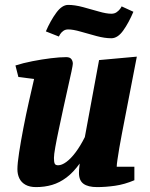

<svg xmlns="http://www.w3.org/2000/svg" viewBox="-20 -752 610 783"><path d="M127 11Q101 11 84 1.5Q67 -8 59 -24.5Q51 -41 51 -62Q51 -85 58 -130.5Q65 -176 75.5 -230.5Q86 -285 98 -338Q110 -391 119 -430L55 -438L43 -485Q74 -495 112.5 -502.5Q151 -510 187.5 -514.5Q224 -519 250 -519Q265 -519 271 -511Q277 -503 277 -492Q277 -487 271.5 -460.5Q266 -434 257 -395Q248 -356 238.5 -311.5Q229 -267 220 -225Q211 -183 205.5 -152Q200 -121 200 -108Q200 -92 203 -85Q206 -78 217 -78Q232 -78 250.5 -91.5Q269 -105 288.5 -131Q308 -157 326 -193L384 -507L538 -521L477 -206Q471 -176 466.5 -148.5Q462 -121 459 -101Q456 -81 456 -72H528V-17Q488 0 449.5 5.5Q411 11 376 11Q339 11 320.5 -2.5Q302 -16 302 -47Q302 -53 302.5 -61Q303 -69 304 -75.5Q305 -82 305 -85Q279 -49 251 -28Q223 -7 192.5 2Q162 11 127 11ZM434 -596Q407 -596 373.5 -605Q340 -614 309 -623Q278 -632 258 -632Q246 -632 237.5 -625.5Q229 -619 225 -612Q221 -605 220 -603L167 -624Q186 -668 209.5 -700Q233 -732 258 -732Q285 -732 318.5 -723Q352 -714 383 -705Q414 -696 434 -696Q447 -696 456 -702.5Q465 -709 470 -716Q475 -723 476 -726L524 -704Q505 -659 482.5 -627.5Q460 -596 434 -596Z"/></svg>

Font: Manuale ExtraBold
Style: Italic
Weight: 800
Italic angle: -11°
Designer: Eduardo Tunni / Pablo Cosgaya
Foundry: Eduardo Tunni / Pablo Cosgaya
Version: Version 1.002